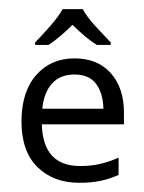

<svg xmlns="http://www.w3.org/2000/svg" viewBox="-20 -394 315 419"><path d="M142.6 -266.6Q192.9 -266.6 221.7 -234.4Q250.5 -202.1 250.5 -148.4V-122.6H71.3Q73.7 -31.7 154.8 -31.7Q179.7 -31.7 199 -36.4Q218.3 -41 238.8 -49.8V-12.2Q218.8 -3.4 199.2 0.7Q179.7 4.9 152.8 4.9Q96.7 4.9 61.8 -29.3Q26.9 -63.5 26.9 -128.9Q26.9 -193.4 58.8 -230Q90.8 -266.6 142.6 -266.6ZM142.1 -231.4Q111.3 -231.4 93.5 -211.7Q75.7 -191.9 72.3 -156.7H205.6Q205.1 -189.9 189.9 -210.7Q174.8 -231.4 142.1 -231.4ZM160.6 -374Q169.4 -357.4 188.7 -336.4Q208 -315.4 221.7 -301.3V-295.9H191.4Q178.7 -303.7 165 -315.2Q151.4 -326.7 138.2 -339.8Q125 -326.7 111.8 -315.4Q98.6 -304.2 85.9 -295.9H56.6V-301.3Q70.3 -315.4 88.9 -336.4Q107.4 -357.4 116.7 -374Z"/></svg>

Font: NotoSansOldHungarianUI
Style: Regular
Weight: 400
Designer: Monotype Design Team
Foundry: Monotype Imaging Inc.
Version: Version 1001.000; ttfautohint (v1.8.4.7-5d5b)